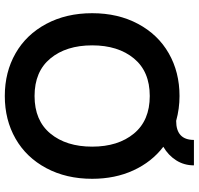

<svg xmlns="http://www.w3.org/2000/svg" viewBox="-34 -780 828 800"><g transform="rotate(90 380.0 -380.0)"><path d="M591.5 -646.5Q654.5 -598.5 689.8 -522Q725 -445.5 725 -350Q725 -242 680.5 -158.8Q636 -75.5 557.8 -30.8Q479.5 14 380 14Q280.5 14 202.2 -30.8Q124 -75.5 79.5 -158.8Q35 -242 35 -350Q35 -458 79.5 -541.2Q124 -624.5 202.2 -669.2Q280.5 -714 380 -714Q433 -714 483.5 -700Q563 -700 563 -774H669Q669 -733 648 -700Q627 -667 591.5 -646.5ZM223.5 -176Q278 -110 380 -110Q482 -110 536.5 -176Q591 -242 591 -350Q591 -458 536.5 -524Q482 -590 380 -590Q278 -590 223.5 -524Q169 -458 169 -350Q169 -242 223.5 -176Z"/></g></svg>

Font: Cabin
Style: Bold
Weight: 700
Designer: Pablo Impallari
Foundry: Pablo Impallari. http://www.impallari.com Igino Marini. http://www.ikern.com
Version: Version 3.001;hotconv 1.0.109;makeotfexe 2.5.65596